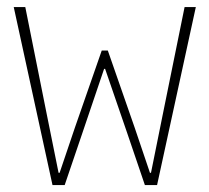

<svg xmlns="http://www.w3.org/2000/svg" viewBox="-20 -532 602 552"><path d="M130.9 0 19.5 -511.7H52.7L114.3 -204.1L148.4 -35.2H151.4L195.3 -165L272.5 -386.7H290L367.2 -165L411.1 -35.2H414.1L448.2 -204.1L510.7 -511.7H543L431.6 0H396.5L345.7 -149.4L282.2 -334H279.3L216.8 -149.4L166 0Z"/></svg>

Font: Reddit Mono ExtraLight
Style: Regular
Weight: 250
Monospace: yes
Designer: Stephen Hutchings
Foundry: Reddit
Version: Version 1.014